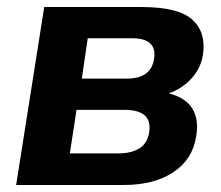

<svg xmlns="http://www.w3.org/2000/svg" viewBox="-20 -527 631 547"><path d="M26 0 106 -507H383Q489 -507 528.5 -470.5Q568 -434 558 -370Q552 -333 526 -304Q500 -275 461 -261Q555 -237 539 -139Q529 -73 474 -36.5Q419 0 333 0ZM213 -303H341Q411 -303 419 -360Q428 -418 356 -418H230ZM179 -90H316Q396 -90 405 -150Q415 -214 335 -214H198Z"/></svg>

Font: Mulish ExtraBold
Style: Italic
Weight: 800
Italic angle: -9°
Designer: Vernon Adams
Foundry: Vernon Adams
Version: Version 3.603; ttfautohint (v1.8.3)